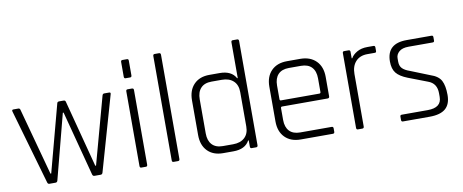

<svg xmlns="http://www.w3.org/2000/svg" viewBox="-63 -968 2968 1232"><g transform="rotate(-10 1421.5 -351.5)"><path d="M214 0H174Q164 0 161 -12L21 -498Q18 -510 29 -510H61Q72 -510 74 -498L192 -63H197L313 -498Q315 -510 327 -510H356Q368 -510 370 -498L484 -63H489L608 -498Q611 -510 621 -510H653Q665 -510 661 -498L522 -12Q519 0 508 0H468Q457 0 454 -12L343 -434H338L228 -12Q225 0 214 0Z M763 -594V-690Q763 -701 773 -701H803Q813 -701 813 -690V-594Q813 -582 803 -582H773Q763 -582 763 -594ZM763 -12V-498Q763 -510 773 -510H802Q813 -510 813 -498V-12Q813 0 803 0H773Q763 0 763 -12Z M1012 0H983Q973 0 973 -12V-691Q973 -703 983 -703H1012Q1023 -703 1023 -691V-12Q1023 0 1012 0Z M1373 0H1306Q1242 0 1205 -38Q1168 -76 1168 -142V-368Q1168 -434 1205 -472Q1242 -510 1306 -510H1373Q1450 -510 1478 -458H1482V-691Q1482 -703 1492 -703H1521Q1532 -703 1532 -691V-12Q1532 0 1521 0H1492Q1482 0 1482 -12V-52H1478Q1450 0 1373 0ZM1482 -143V-367Q1482 -414 1454.5 -439.5Q1427 -465 1379 -465H1312Q1266 -465 1242 -439Q1218 -413 1218 -366V-144Q1218 -97 1242 -71Q1266 -45 1312 -45H1379Q1427 -45 1454.5 -70.5Q1482 -96 1482 -143Z M2021 0H1812Q1747 0 1709.5 -38Q1672 -76 1672 -142V-368Q1672 -434 1709.5 -472Q1747 -510 1812 -510H1898Q1963 -510 2001 -472Q2039 -434 2039 -368V-241Q2039 -229 2027 -229H1731Q1722 -229 1722 -220V-143Q1722 -96 1746 -70.5Q1770 -45 1816 -45H2021Q2032 -45 2032 -34V-11Q2032 0 2021 0ZM1731 -269H1980Q1989 -269 1989 -278V-367Q1989 -414 1965 -439.5Q1941 -465 1895 -465H1816Q1770 -465 1746 -439.5Q1722 -414 1722 -367V-278Q1722 -269 1731 -269Z M2213 0H2184Q2174 0 2174 -12V-498Q2174 -510 2184 -510H2213Q2224 -510 2224 -498V-456H2228Q2239 -477 2267 -493.5Q2295 -510 2336 -510H2375Q2386 -510 2386 -499V-475Q2386 -464 2375 -465H2328Q2279 -465 2251.5 -435Q2224 -405 2224 -354V-12Q2224 0 2213 0Z M2652 0H2478Q2467 0 2467 -11V-34Q2467 -44 2478 -44H2647Q2737 -44 2737 -114V-138Q2737 -203 2681 -223L2556 -271Q2505 -291 2483.5 -318Q2462 -345 2462 -393Q2462 -510 2591 -510H2753Q2764 -510 2764 -499V-476Q2764 -466 2753 -466H2596Q2555 -466 2534.5 -448Q2514 -430 2514 -406V-383Q2514 -355 2529.5 -339Q2545 -323 2577 -312L2702 -262Q2754 -245 2771.5 -211.5Q2789 -178 2789 -118Q2789 -58 2755.5 -29Q2722 0 2652 0Z"/></g></svg>

Font: Rajdhani
Style: Regular
Weight: 400
Designer: Satya Rajpurohit, Jyotish Sonowal
Foundry: Indian Type Foundry
Version: Version 1.201 February 1, 2022